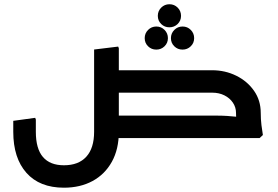

<svg xmlns="http://www.w3.org/2000/svg" viewBox="-20 -642 1294 893"><path d="M417.7 -116V-411.7L529.7 -425.3L532.7 -417.3V-116ZM498 -211V-315.3H879V-211ZM498 0V-104.3H879V0ZM277.3 231Q164.3 231 103 162Q41.7 93 41.7 -29H146.7Q146.7 49.7 179.7 88.2Q212.7 126.7 277.3 126.7Q345.3 126.7 381.5 86.8Q417.7 47 417.7 -29H532.7Q532.7 52 500.2 110.5Q467.7 169 410.3 200Q353 231 277.3 231ZM41.7 -29V-80L143.7 -94L146.7 -86V-29ZM417.7 -29V-348.3L529.7 -362L532.7 -354V-29ZM1077.7 -117Q1077.7 -143 1063.2 -164.5Q1048.7 -186 1023.7 -198.5Q998.7 -211 966.7 -211H821.3V-222L833.3 -315.3H966.7Q1027 -315.3 1078.5 -290Q1130 -264.7 1161.3 -220Q1192.7 -175.3 1192.7 -117ZM689 0 684.7 -8 735.7 -104.3H887.7V0ZM735.7 0V-104.3H986.7Q1011.7 -104.3 1036.2 -102.8Q1060.7 -101.3 1076.7 -99.3Q1092.7 -97.3 1092.7 -97.3V0ZM784.7 -211 780.3 -219 831.3 -315.3H950V-211ZM1088.7 0Q1084.7 -27 1081.2 -57Q1077.7 -87 1077.7 -117H1192.7Q1192.7 -87.3 1196 -60.3Q1199.3 -33.3 1202.7 -14L1187.7 0ZM706.9 -411.3Q684.3 -411.3 668.7 -426.7Q653 -442 653 -464.6Q653 -487.1 668.8 -502.9Q684.6 -518.7 707.1 -518.7Q729.7 -518.7 745.3 -502.9Q761 -487.1 761 -464.6Q761 -442 745.2 -426.7Q729.4 -411.3 706.9 -411.3ZM828.9 -411.3Q806.3 -411.3 790.7 -426.7Q775 -442 775 -464.6Q775 -487.1 790.8 -502.9Q806.6 -518.7 829.1 -518.7Q851.7 -518.7 867.3 -502.9Q883 -487.1 883 -464.6Q883 -442 867.2 -426.7Q851.4 -411.3 828.9 -411.3ZM767.9 -515Q745.3 -515 729.7 -530.3Q714 -545.7 714 -568.2Q714 -590.8 729.8 -606.6Q745.6 -622.3 768.1 -622.3Q790.7 -622.3 806.3 -606.6Q822 -590.8 822 -568.2Q822 -545.7 806.2 -530.3Q790.4 -515 767.9 -515Z"/></svg>

Font: Fustat
Style: Regular
Weight: 400
Designer: Mohamed Gaber, Khaled Hosny, Laura Garcia Mut
Foundry: Kief Type Foundry, Alif Type Foundry, Hard Type Foundry
Version: Version 1.007